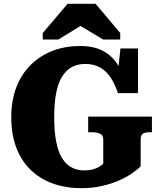

<svg xmlns="http://www.w3.org/2000/svg" viewBox="-20 -969 844 1006"><path d="M717 -238V-98Q701 -81 671.5 -60.5Q642 -40 601.5 -22.5Q561 -5 511.5 6Q462 17 407 17Q324 17 256.5 -7.5Q189 -32 140 -79.5Q91 -127 65 -196.5Q39 -266 39 -355Q39 -443 66 -512.5Q93 -582 142 -630Q191 -678 256.5 -703Q322 -728 399 -728Q474 -728 523 -700.5Q572 -673 600 -625Q628 -577 642 -513L593 -546L611 -715H703V-481H598Q583 -527 560.5 -561.5Q538 -596 505 -615Q472 -634 427 -634Q385 -634 354.5 -616.5Q324 -599 303.5 -564.5Q283 -530 273.5 -477.5Q264 -425 264 -355Q264 -280 274.5 -226.5Q285 -173 305.5 -140Q326 -107 355.5 -91.5Q385 -76 423 -76Q448 -76 467 -81.5Q486 -87 499.5 -95Q513 -103 521 -111V-238Q521 -261 504 -268.5Q487 -276 462 -276H442V-358H776V-276H761Q740 -276 728.5 -268.5Q717 -261 717 -238ZM481 -949H334L204 -796V-762H286L447 -861L357 -860L520 -762H610V-796Z"/></svg>

Font: Roboto Serif ExtraBold
Style: Regular
Weight: 800
Designer: Greg Gazdowicz
Foundry: Commercial Type
Version: Version 1.008